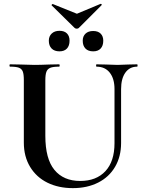

<svg xmlns="http://www.w3.org/2000/svg" viewBox="-20 -957 743 991"><path d="M478 -613Q476 -613 476 -619Q476 -625 478 -625L526 -624Q564 -622 587 -622Q606 -622 642 -624L688 -625Q690 -625 690 -619Q690 -613 688 -613Q649 -613 627 -582Q605 -551 605 -497V-219Q605 -149 574 -96Q543 -43 486.5 -14.5Q430 14 356 14Q282 14 225 -14Q168 -42 135.5 -95.5Q103 -149 103 -221V-544Q103 -574 97.5 -588Q92 -602 77.5 -607.5Q63 -613 32 -613Q29 -613 29 -619Q29 -625 32 -625L85 -624Q131 -622 158 -622Q188 -622 234 -624L285 -625Q288 -625 288 -619Q288 -613 285 -613Q254 -613 239.5 -607Q225 -601 219.5 -586.5Q214 -572 214 -542V-256Q214 -137 261 -80Q308 -23 394 -23Q477 -23 524 -73.5Q571 -124 571 -218V-497Q571 -551 546.5 -582Q522 -613 478 -613ZM246 -930Q246 -932 248.5 -934.5Q251 -937 253 -936L377 -886L499 -937H500Q503 -937 504.5 -935Q506 -933 504 -930L387 -813Q384 -809 376 -809Q369 -809 365 -813L247 -929Q247 -929 246.5 -929.5Q246 -930 246 -930ZM232 -747Q232 -770 247 -784Q262 -798 287 -798Q312 -798 325.5 -784.5Q339 -771 339 -747Q339 -721 325.5 -706.5Q312 -692 287 -692Q261 -692 246.5 -706.5Q232 -721 232 -747ZM407 -747Q407 -770 421.5 -783.5Q436 -797 461 -797Q486 -797 499.5 -783.5Q513 -770 513 -747Q513 -721 499.5 -706.5Q486 -692 461 -692Q435 -692 421 -706.5Q407 -721 407 -747Z"/></svg>

Font: Cormorant Garamond
Style: Bold
Weight: 700
Designer: Christian Thalmann (Catharsis Fonts)
Foundry: Catharsis Fonts
Version: Version 4.000